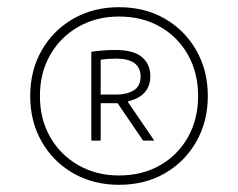

<svg xmlns="http://www.w3.org/2000/svg" viewBox="-20 -714 663 534"><path d="M311 -200Q240 -200 184 -232Q128 -264 96 -320Q64 -376 64 -447Q64 -518 96 -574Q128 -630 184 -662Q240 -694 311 -694Q383 -694 438.5 -662Q494 -630 526 -574Q558 -518 558 -447Q558 -376 526 -320Q494 -264 438.5 -232Q383 -200 311 -200ZM311 -226Q376 -226 425.5 -254.5Q475 -283 503 -333Q531 -383 531 -447Q531 -511 503 -561Q475 -611 425.5 -639.5Q376 -668 311 -668Q248 -668 198 -639.5Q148 -611 119.5 -561Q91 -511 91 -447Q91 -383 119.5 -333Q148 -283 198 -254.5Q248 -226 311 -226ZM234 -570Q247 -572 264.5 -573.5Q282 -575 301 -575Q351 -575 374.5 -555.5Q398 -536 398 -502Q398 -447 336 -432V-430L409 -323H378L307 -427H260V-323H234ZM305 -451Q332 -451 351.5 -462.5Q371 -474 371 -501Q371 -551 302 -551Q280 -551 260 -548V-451Z"/></svg>

Font: Murecho Light
Style: Regular
Weight: 300
Designer: Neil Summerour
Foundry: Positype
Version: Version 1.010; ttfautohint (v1.8.3)